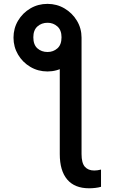

<svg xmlns="http://www.w3.org/2000/svg" viewBox="-20 -781 601 1007"><path d="M293.5 -530.8 407.7 -583.5V26.9Q407.7 73.7 425 93.5Q442.4 113.3 474.1 113.3Q490.7 113.3 509.8 108.4V198.7Q497.1 202.6 479.7 204.6Q462.4 206.5 447.3 206.5Q371.6 206.5 332.5 160.4Q293.5 114.3 293.5 26.9ZM50.8 -583.5Q50.8 -632.3 74.7 -672.6Q98.6 -712.9 139.2 -736.8Q179.7 -760.7 229 -760.7Q277.8 -760.7 318.4 -736.8Q358.9 -712.9 383.3 -672.6Q407.7 -632.3 407.7 -583.5Q407.7 -535.2 383.3 -494.9Q358.9 -454.6 318.4 -430.4Q277.8 -406.2 229 -406.2Q179.7 -406.2 139.2 -430.2Q98.6 -454.1 74.7 -494.6Q50.8 -535.2 50.8 -583.5ZM229.5 -508.3Q259.3 -508.3 281 -527.3Q302.7 -546.4 302.7 -585.4Q302.7 -623 281 -642.3Q259.3 -661.6 229.5 -661.6Q197.8 -661.6 176.3 -642.3Q154.8 -623 154.8 -585.4Q154.8 -546.4 176.3 -527.3Q197.8 -508.3 229.5 -508.3Z"/></svg>

Font: Inter 24pt Medium
Style: Regular
Weight: 500
Designer: Rasmus Andersson
Foundry: rsms
Version: Version 4.001;git-66647c0bb